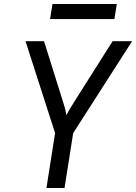

<svg xmlns="http://www.w3.org/2000/svg" viewBox="-20 -935 677 955"><path d="M229 -840H549L561 -915H241ZM211 0H301L344 -273L637 -730H540L350 -430C329 -397 315 -372 310 -362C309 -372 304 -397 293 -430L199 -730H107L254 -273Z"/></svg>

Font: JetBrains Mono
Style: Italic
Weight: 400
Italic angle: -9°
Monospace: yes
Designer: Philipp Nurullin, Konstantin Bulenkov
Foundry: JetBrains
Version: Version 2.305